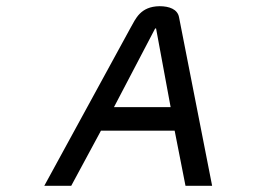

<svg xmlns="http://www.w3.org/2000/svg" viewBox="-20 -600 827 620"><path d="M558 -545C553 -570 527 -580 495 -580C433 -579 418 -539 402 -511L123 0H210L306 -178H544L579 0H665ZM481 -508H484L531 -254H348Z"/></svg>

Font: Charger Monospace
Style: Regular
Weight: 400
Designer: Jasper
Foundry: Cannot Into Space Fonts
Version: Version 0.980